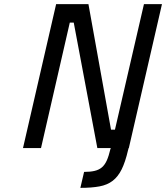

<svg xmlns="http://www.w3.org/2000/svg" viewBox="-20 -715 802 927"><path d="M251 -695H407L516 -89H535L675 -695H762L602 0H601L598 11Q585 67 567.5 102.5Q550 138 524 158Q498 178 460 185Q422 192 368 192L386 115Q416 115 437 110Q458 105 472 93Q486 81 495.5 60Q505 39 513 5L515 0H450L336 -606H317L178 0H91Z"/></svg>

Font: Panefresco 500wt
Style: Italic
Weight: 700
Foundry: Campivisivi & Chank Co
Version: Version 1.000